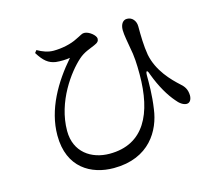

<svg xmlns="http://www.w3.org/2000/svg" viewBox="-107 -871 1215 1054"><g transform="rotate(-15 500.0 -343.5)"><path d="M258 -602C285 -599 316 -600 339 -604C243 -494 162 -358 162 -210C162 -26 288 43 416 43C619 43 696 -97 711 -212C723 -290 722 -362 722 -400C722 -430 731 -432 740 -403C769 -325 804 -268 836 -231C853 -209 874 -194 893 -194C913 -194 922 -214 922 -235C921 -271 906 -289 888 -305C844 -345 775 -414 756 -510C747 -562 746 -621 746 -674C746 -705 726 -730 697 -730C675 -731 658 -711 658 -676C658 -648 668 -601 672 -575C683 -522 685 -476 685 -418C685 -196 610 -39 414 -39C310 -39 220 -100 220 -220C220 -387 329 -530 392 -586C424 -615 459 -624 485 -636C507 -645 513 -654 513 -667C513 -685 477 -716 449 -716C435 -716 428 -708 399 -695C363 -676 310 -665 263 -665C231 -665 202 -676 172 -693L161 -679C192 -629 218 -608 258 -602Z"/></g></svg>

Font: Noto Serif SC Medium
Style: Regular
Weight: 500
Designer: Ryoko NISHIZUKA 西塚涼子 (kana & ideographs); Frank Grießhammer (Latin, Greek & Cyrillic); Wenlong ZHANG 张文龙 (bopomofo); San
Foundry: Adobe Systems Incorporated
Version: Version 1.001;PS 1.001;hotconv 16.6.54;makeotf.lib2.5.65590